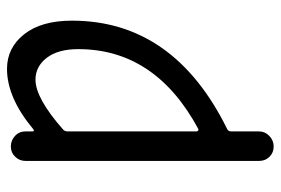

<svg xmlns="http://www.w3.org/2000/svg" viewBox="-145 -425 790 540"><g transform="rotate(-90 250.0 -155.0)"><path d="M150.4 -359.4V2.9Q150.4 5.9 152.8 7.3Q155.3 8.8 157.2 7.8Q381.8 -113.3 381.8 -330.1Q381.8 -386.7 357.4 -418.5Q333 -450.2 295.9 -450.2Q244.1 -450.2 156.2 -373Q150.4 -368.2 150.4 -359.4ZM67.4 178.7V-478.5Q67.4 -495.1 79.1 -507.3Q90.8 -519.5 107.9 -519.5Q125 -519.5 137.7 -507.8Q150.4 -496.1 150.4 -478.5V-459Q150.4 -452.1 156.2 -456.1Q245.1 -530.3 326.2 -530.3Q385.7 -530.3 423.8 -481.9Q461.9 -433.6 461.9 -347.7Q461.9 -61.5 157.2 88.9Q150.4 91.8 150.4 100.6V178.7Q150.4 195.3 137.7 207.5Q125 219.7 107.9 219.7Q90.8 219.7 79.1 208Q67.4 196.3 67.4 178.7Z"/></g></svg>

Font: Rounded Mgen+ 1mn regular
Style: Regular
Weight: 400
Designer: [Source Han Sans]
Ryoko NISHIZUKA  (kana & ideographs); Paul D. Hunt (Latin, Greek & Cyrillic); Wenlong ZHANG  (bopomofo
Version: Version 1.059.20150602